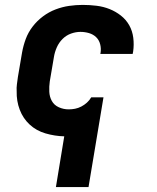

<svg xmlns="http://www.w3.org/2000/svg" viewBox="-20 -548 640 783"><path d="M208 215 242 8Q203 7 165.5 -4Q128 -15 101 -40Q74 -65 60.5 -100.5Q47 -136 48 -176Q47 -190 49 -204.5Q51 -219 53 -234L70 -334Q75 -362 85 -389Q95 -416 113 -439.5Q131 -463 155 -481Q179 -499 206.5 -509.5Q234 -520 262 -524Q290 -528 317 -528Q346 -528 374 -524.5Q402 -521 427 -511Q452 -501 473 -484.5Q494 -468 507 -445Q520 -422 523.5 -394Q527 -366 523 -338L521 -328H389L390 -332Q393 -350 388.5 -367.5Q384 -385 372 -396.5Q360 -408 343 -413Q326 -418 308 -418Q289 -418 269.5 -411Q250 -404 235 -389Q220 -374 211.5 -354.5Q203 -335 200 -316L183 -216Q180 -195 181 -174Q182 -153 191.5 -136Q201 -119 220 -110.5Q239 -102 260 -102Q273 -102 286 -104.5Q299 -107 311.5 -113.5Q324 -120 334.5 -129.5Q345 -139 352 -151H402L341 215Z"/></svg>

Font: Iosevka XBd Ex Obl
Style: Regular
Weight: 800
Width: 7
Italic angle: -9°
Monospace: yes
Designer: Belleve Invis
Foundry: Belleve Invis
Version: Version 32.5.0; ttfautohint (v1.8.4)